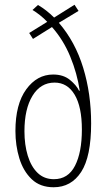

<svg xmlns="http://www.w3.org/2000/svg" viewBox="-20 -779 449 809"><path d="M140 -758Q176 -737 208 -705L294 -759L311 -733L228 -683Q297 -603 330.5 -493.5Q364 -384 364 -259Q364 -119 322 -54.5Q280 10 206 10Q149 10 113.5 -24Q78 -58 61.5 -112Q45 -166 45 -227Q45 -340 90.5 -402.5Q136 -465 204 -465Q247 -465 274.5 -442.5Q302 -420 313 -397H316Q305 -470 276 -540.5Q247 -611 199 -665L119 -615L103 -640L179 -687Q165 -702 148.5 -715Q132 -728 117 -737ZM210 -431Q151 -431 117 -375.5Q83 -320 83 -226Q83 -169 97 -123Q111 -77 138.5 -50.5Q166 -24 207 -24Q267 -24 296 -80.5Q325 -137 325 -233Q325 -329 294.5 -380Q264 -431 210 -431Z"/></svg>

Font: Noto Sans Gurmukhi ExtraCondensed ExtraLight
Style: Regular
Weight: 200
Width: 2
Designer: Jelle Bosma - Monotype Design Team
Foundry: Monotype Imaging Inc.
Version: Version 2.004; ttfautohint (v1.8.4.7-5d5b)